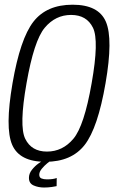

<svg xmlns="http://www.w3.org/2000/svg" viewBox="-20 -700 510 836"><path d="M178 4.5Q65 4.5 33 -69.5Q1 -143.5 34.5 -337.5Q68 -531.5 125.5 -605.5Q183 -679.5 296.2 -679.5Q409.5 -679.5 441.2 -605Q473 -530.5 439.5 -337.5Q406 -143 348.8 -69.2Q291.5 4.5 178 4.5ZM184.5 -40Q252.5 -40 299.5 -95.8Q346.5 -151.5 379 -337.5Q412 -523.5 384.8 -579.2Q357.5 -635 289.5 -635Q221.5 -635 174.8 -579.2Q128 -523.5 95.5 -337.5Q62.5 -151.5 89.8 -95.8Q117 -40 184.5 -40ZM171.5 116.5Q147 116.5 126.5 107.5Q106 98.5 106 74.5Q106 55.5 119.2 39Q132.5 22.5 147.5 11.8Q162.5 1 166.5 0H200Q197.5 1.5 185.5 11.2Q173.5 21 162.2 34.5Q151 48 151 60.5Q151 73 160.5 77Q170 81 184.5 81Q212 81 227 75L226.5 110.5Q221.5 112 205.2 114.2Q189 116.5 171.5 116.5Z"/></svg>

Font: Anybody Light
Style: Italic
Weight: 300
Italic angle: -10°
Designer: Tyler Finck
Foundry: Etcetera Type Company
Version: Version 1.010; ttfautohint (v1.8.3) -l 8 -r 50 -G 200 -x 14 